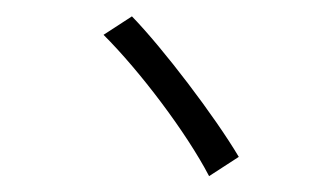

<svg xmlns="http://www.w3.org/2000/svg" viewBox="-41 -655 1083 626"><g transform="rotate(5 500.0 -342.5)"><path d="M367 -591 280 -523C408 -416 577 -229 663 -94L754 -165C665 -289 478 -495 367 -591Z"/></g></svg>

Font: Noto Sans Japanese Medium
Style: Regular
Weight: 500
Designer: Ryoko NISHIZUKA (kana & ideographs); Paul D. Hunt (Latin, Greek & Cyrillic); Wenlong ZHANG (bopomofo); Sandoll Communica
Foundry: Adobe Systems Incorporated
Version: Version 1.000;PS 1;hotconv 1.0.78;makeotf.lib2.5.61930